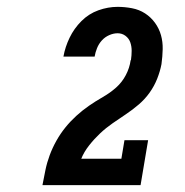

<svg xmlns="http://www.w3.org/2000/svg" viewBox="-20 -863 540 560"><path d="M104 -323V-324Q108 -345 112.5 -367Q117 -389 125 -410.5Q133 -432 144.5 -452.5Q156 -473 170.5 -491Q185 -509 202.5 -525Q220 -541 239.5 -554.5Q259 -568 280 -580Q301 -592 318.5 -607.5Q336 -623 347 -644Q358 -665 361 -687L362 -688Q364 -702 364 -715Q364 -728 360 -739.5Q356 -751 346 -758.5Q336 -766 323 -766Q311 -766 298.5 -760.5Q286 -755 277 -745Q268 -735 263 -722.5Q258 -710 256 -698H165Q170 -726 183 -753Q196 -780 217.5 -801.5Q239 -823 267 -833Q295 -843 323 -843Q344 -843 365 -839Q386 -835 403 -824Q420 -813 432 -796.5Q444 -780 449.5 -760.5Q455 -741 454.5 -719.5Q454 -698 451 -676Q447 -655 438.5 -633.5Q430 -612 416.5 -593Q403 -574 385 -558.5Q367 -543 347.5 -530Q328 -517 308.5 -503.5Q289 -490 272 -474Q255 -458 240 -439Q225 -420 217 -400H334L343 -454H412L390 -323Z"/></svg>

Font: Iosevka Curly Slab Extrabold
Style: Italic
Weight: 800
Italic angle: -9°
Monospace: yes
Designer: Belleve Invis
Foundry: Belleve Invis
Version: Version 22.1.2; ttfautohint (v1.8.4)